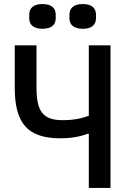

<svg xmlns="http://www.w3.org/2000/svg" viewBox="-20 -920 640 940"><path d="M414.8 0H521V-698.2H414.8V-353.3C377.5 -339.5 339.8 -331.7 286.6 -331.7C191.4 -331.7 158.7 -373.2 158.7 -490.4V-698.2H52.2V-491.8C52.2 -318.2 112.9 -242.9 276.3 -242.9C329.9 -242.9 375.7 -252.1 409.8 -265.3H414.8ZM123.2 -830.6C123.2 -801.5 140.6 -779.1 187.9 -779.1C235.1 -779.1 252.8 -801.5 252.8 -830.6V-848.7C252.8 -877.5 235.1 -900.2 187.9 -900.2C140.6 -900.2 123.2 -877.5 123.2 -848.7ZM320 -830.6C320 -801.5 337.7 -779.1 385.3 -779.1C432.2 -779.1 449.9 -801.5 449.9 -830.6V-848.7C449.9 -877.5 432.2 -900.2 385.3 -900.2C337.7 -900.2 320 -877.5 320 -848.7Z"/></svg>

Font: Margiela Mono Medium
Style: Regular
Weight: 500
Designer: Mike Abbink, Paul van der Laan, Pieter van Rosmalen
Foundry: Bold Monday
Version: Version 2.003 2021